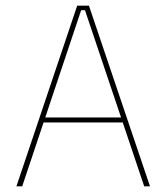

<svg xmlns="http://www.w3.org/2000/svg" viewBox="-20 -659 588 679"><path d="M38 0 253 -639H294.5L510.5 0H490L280.5 -623H267L58.5 0ZM127 -226V-243.5H421V-226Z"/></svg>

Font: Anek Tamil Medium Thin
Style: Regular
Weight: 250
Version: Version 1.003